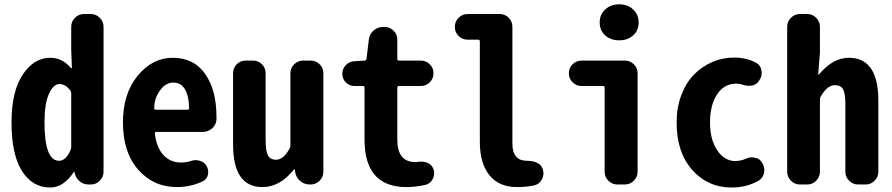

<svg xmlns="http://www.w3.org/2000/svg" viewBox="-20 -836 4040 870"><path d="M208 13.7Q127 13.7 79.6 -61Q32.2 -135.7 32.2 -281.2Q32.2 -421.9 83 -498Q133.8 -574.2 208 -574.2Q262.7 -574.2 301.8 -527.3Q302.7 -526.4 304.2 -526.9Q305.7 -527.3 305.7 -529.3L302.7 -611.3V-714.8Q302.7 -738.3 319.8 -755.4Q336.9 -772.5 360.4 -772.5H391.6Q415 -772.5 432.1 -755.4Q449.2 -738.3 449.2 -714.8V-57.6Q449.2 -34.2 432.1 -17.1Q415 0 391.6 0H381.8Q358.4 0 340.8 -14.6Q323.2 -29.3 318.4 -51.8L317.4 -56.6Q317.4 -57.6 316.4 -57.6Q315.4 -57.6 314.5 -56.6Q267.6 13.7 208 13.7ZM248 -107.4Q278.3 -107.4 299.8 -156.2Q302.7 -163.1 302.7 -169.9V-413.1Q302.7 -419.9 298.8 -425.8Q277.3 -455.1 249 -455.1Q221.7 -455.1 201.7 -410.6Q181.6 -366.2 181.6 -281.2Q181.6 -107.4 248 -107.4Z M781.2 11.7Q675.8 11.7 606.4 -66.9Q537.1 -145.5 537.1 -281.2Q537.1 -412.1 604 -493.2Q670.9 -574.2 762.7 -574.2Q858.4 -574.2 909.7 -501Q960.9 -427.7 960.9 -306.6Q960.9 -301.8 960.9 -295.9Q960 -271.5 941.9 -254.9Q923.8 -238.3 898.4 -238.3H688.5Q680.7 -238.3 681.6 -230.5Q689.5 -167 720.7 -133.3Q752 -99.6 799.8 -99.6Q823.2 -99.6 844.7 -106.4Q855.5 -110.4 866.2 -110.4Q875 -110.4 885.7 -107.4Q906.2 -101.6 916 -84Q922.9 -71.3 923.3 -57.1Q923.8 -43 917 -31.2Q910.2 -19.5 897.5 -13.7Q842.8 11.7 781.2 11.7ZM678.7 -344.7Q678.7 -338.9 685.5 -338.9H830.1Q836.9 -338.9 836.9 -345.7Q836.9 -345.7 836.9 -346.7Q835.9 -401.4 817.9 -431.6Q799.8 -461.9 765.6 -461.9Q733.4 -461.9 709 -431.6Q678.7 -393.6 678.7 -344.7Z M1168.9 11.7Q1036.1 11.7 1036.1 -181.6V-503.9Q1036.1 -528.3 1052.7 -544.9Q1069.3 -561.5 1093.8 -561.5H1126Q1150.4 -561.5 1167 -544.9Q1183.6 -528.3 1183.6 -503.9V-200.2Q1183.6 -152.3 1193.8 -132.3Q1204.1 -112.3 1231.4 -112.3Q1264.6 -112.3 1293 -164.1Q1295.9 -170.9 1295.9 -178.7V-503.9Q1295.9 -528.3 1313 -544.9Q1330.1 -561.5 1353.5 -561.5H1387.7Q1411.1 -561.5 1428.2 -544.9Q1445.3 -528.3 1445.3 -503.9V-57.6Q1445.3 -34.2 1428.2 -17.1Q1411.1 0 1387.7 0H1383.8Q1358.4 0 1339.8 -16.1Q1321.3 -32.2 1317.4 -56.6L1316.4 -66.4Q1316.4 -68.4 1314 -68.4Q1311.5 -68.4 1310.5 -66.4Q1248 11.7 1168.9 11.7Z M1822.3 11.7Q1631.8 11.7 1631.8 -203.1V-438.5Q1631.8 -446.3 1625 -446.3H1585.9Q1563.5 -446.3 1547.4 -462.4Q1531.2 -478.5 1531.2 -501Q1531.2 -524.4 1546.9 -541Q1562.5 -557.6 1585.9 -558.6L1632.8 -561.5Q1639.6 -561.5 1640.6 -569.3L1651.4 -657.2Q1654.3 -681.6 1672.9 -697.8Q1691.4 -713.9 1715.8 -713.9H1722.7Q1746.1 -713.9 1763.2 -697.3Q1780.3 -680.7 1780.3 -656.2V-569.3Q1780.3 -561.5 1787.1 -561.5H1886.7Q1910.2 -561.5 1927.2 -544.9Q1944.3 -528.3 1944.3 -503.9Q1944.3 -479.5 1927.2 -462.9Q1910.2 -446.3 1886.7 -446.3H1787.1Q1780.3 -446.3 1780.3 -438.5V-203.1Q1780.3 -101.6 1862.3 -101.6Q1872.1 -101.6 1880.9 -103.5Q1885.7 -103.5 1890.6 -103.5Q1907.2 -103.5 1921.9 -95.7Q1940.4 -85.9 1945.3 -65.4Q1947.3 -58.6 1947.3 -50.8Q1947.3 -36.1 1939.5 -22.5Q1928.7 -2.9 1906.2 2Q1863.3 11.7 1822.3 11.7Z M2322.3 11.7Q2241.2 11.7 2197.8 -42Q2154.3 -95.7 2154.3 -193.4V-648.4Q2154.3 -656.2 2146.5 -656.2H2098.6Q2075.2 -656.2 2058.1 -672.9Q2041 -689.5 2041 -713.9V-714.8Q2041 -738.3 2058.1 -755.4Q2075.2 -772.5 2098.6 -772.5H2244.1Q2268.6 -772.5 2285.2 -755.4Q2301.8 -738.3 2301.8 -714.8V-185.5Q2301.8 -107.4 2368.2 -107.4Q2427.7 -106.4 2439.5 -69.3Q2442.4 -59.6 2442.4 -49.8Q2442.4 -36.1 2435.5 -23.4Q2424.8 -2 2401.4 3.9Q2367.2 11.7 2322.3 11.7Z M2777.3 0Q2753.9 0 2736.8 -17.1Q2719.7 -34.2 2719.7 -57.6V-438.5Q2719.7 -446.3 2712.9 -446.3H2615.2Q2591.8 -446.3 2574.7 -462.9Q2557.6 -479.5 2557.6 -503.9Q2557.6 -528.3 2574.7 -544.9Q2591.8 -561.5 2615.2 -561.5H2811.5Q2835 -561.5 2852.1 -544.9Q2869.1 -528.3 2869.1 -503.9V-57.6Q2869.1 -34.2 2852.1 -17.1Q2835 0 2811.5 0ZM2786.1 -653.3Q2747.1 -653.3 2722.2 -675.8Q2697.3 -698.2 2697.3 -734.4Q2697.3 -769.5 2722.2 -793Q2747.1 -816.4 2786.1 -816.4Q2824.2 -816.4 2849.1 -793Q2874 -769.5 2874 -734.4Q2874 -698.2 2849.1 -675.8Q2824.2 -653.3 2786.1 -653.3Z M3295.9 13.7Q3187.5 13.7 3116.7 -65.9Q3045.9 -145.5 3045.9 -281.2Q3045.9 -348.6 3067.4 -405.3Q3088.9 -461.9 3125 -498.5Q3161.1 -535.2 3208 -555.2Q3254.9 -575.2 3306.6 -575.2Q3363.3 -575.2 3407.2 -550.8Q3427.7 -539.1 3430.7 -513.7Q3431.6 -509.8 3431.6 -506.8Q3431.6 -486.3 3418.9 -469.7L3416 -465.8Q3402.3 -447.3 3375 -447.3Q3358.4 -447.3 3338.9 -454.1Q3328.1 -457 3316.4 -457Q3261.7 -457 3229.5 -408.7Q3197.3 -360.4 3197.3 -281.2Q3197.3 -203.1 3230 -154.8Q3262.7 -106.4 3311.5 -106.4Q3335.9 -106.4 3358.4 -116.2Q3372.1 -123 3387.7 -123Q3393.6 -123 3400.4 -121.1Q3421.9 -118.2 3432.6 -99.6Q3443.4 -84 3443.4 -65.4Q3443.4 -60.5 3442.4 -54.7Q3438.5 -30.3 3418 -17.6Q3363.3 13.7 3295.9 13.7Z M3604.5 0Q3581.1 0 3564 -17.1Q3546.9 -34.2 3546.9 -57.6V-714.8Q3546.9 -738.3 3564 -755.4Q3581.1 -772.5 3604.5 -772.5H3637.7Q3661.1 -772.5 3678.2 -755.4Q3695.3 -738.3 3695.3 -714.8V-597.7L3687.5 -500Q3687.5 -499 3689 -498Q3690.4 -497.1 3691.4 -499Q3753.9 -574.2 3826.2 -574.2Q3960 -574.2 3960 -379.9V-57.6Q3960 -34.2 3942.9 -17.1Q3925.8 0 3902.3 0H3868.2Q3844.7 0 3827.6 -17.1Q3810.5 -34.2 3810.5 -57.6V-367.2Q3810.5 -412.1 3800.3 -431.2Q3790 -450.2 3762.7 -450.2Q3728.5 -450.2 3698.2 -397.5Q3695.3 -391.6 3695.3 -383.8V-57.6Q3695.3 -34.2 3678.2 -17.1Q3661.1 0 3637.7 0Z"/></svg>

Font: Gen Jyuu Gothic Monospace Bold
Style: Bold
Weight: 700
Designer: [Source Han Sans]
Ryoko NISHIZUKA  (kana & ideographs); Paul D. Hunt (Latin, Greek & Cyrillic); Wenlong ZHANG  (bopomofo
Version: Version 1.002.20150607